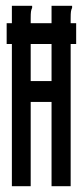

<svg xmlns="http://www.w3.org/2000/svg" viewBox="-20 -643 290 663"><path d="M3 -491V-563H21V-623H91V-616Q88 -610 87 -603Q86 -596 86 -579V-563H158V-623H229V-616Q226 -610 225 -603Q224 -596 224 -579V-563H243V-491H224V0H158V-291H86V0H21V-491ZM86 -363H158V-491H86Z"/></svg>

Font: Inconsolata UltraCondensed SemiBold
Style: Regular
Weight: 600
Width: 1
Monospace: yes
Designer: Raph Levien, Cyreal, Brenton Simpson
Foundry: Raph Levien, Cyreal, Google
Version: Version 3.001; ttfautohint (v1.8.2.53-6de2)